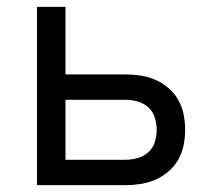

<svg xmlns="http://www.w3.org/2000/svg" viewBox="-20 -540 640 560"><path d="M88 0V-520H171V-323H346Q368 -323 390.5 -319.5Q413 -316 433.5 -307Q454 -298 471.5 -283Q489 -268 500 -248.5Q511 -229 515.5 -206.5Q520 -184 520 -161Q520 -139 515.5 -116.5Q511 -94 500 -74.5Q489 -55 471.5 -40Q454 -25 433.5 -16Q413 -7 390.5 -3.5Q368 0 346 0ZM346 -74Q364 -74 381.5 -79Q399 -84 412.5 -96Q426 -108 431.5 -125.5Q437 -143 437 -161Q437 -179 431.5 -197Q426 -215 412.5 -227Q399 -239 381.5 -244Q364 -249 346 -249H171V-74Z"/></svg>

Font: Iosevka SS04 Extended
Style: Regular
Weight: 400
Width: 7
Monospace: yes
Designer: Belleve Invis
Foundry: Belleve Invis
Version: Version 19.0.0; ttfautohint (v1.8.4)